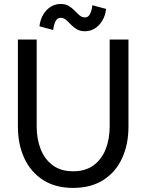

<svg xmlns="http://www.w3.org/2000/svg" viewBox="-20 -918 723 948"><path d="M161.1 -722.7H68.4V-293Q68.4 -205.1 100.1 -136.7Q131.8 -68.4 192.6 -29.3Q253.4 9.8 341.3 9.8Q429.2 9.8 490.2 -29.3Q551.3 -68.4 582.8 -136.7Q614.3 -205.1 614.3 -293V-722.7H521.5V-293Q521.5 -231.9 502 -181.9Q482.4 -131.8 442.4 -102.1Q402.3 -72.3 341.3 -72.3Q280.3 -72.3 240.2 -102.1Q200.2 -131.8 180.7 -181.9Q161.1 -231.9 161.1 -293ZM242.7 -770Q244.6 -792 253.2 -811Q261.7 -830.1 279.3 -830.1Q293.9 -830.1 305.7 -820.1Q317.4 -810.1 329.8 -796.9Q342.3 -783.7 358.9 -773.7Q375.5 -763.7 399.4 -763.7Q425.8 -763.7 448 -777.3Q470.2 -791 485.1 -815.9Q500 -840.8 503.9 -874L436 -892.1Q434.1 -870.1 425.5 -851.1Q417 -832 399.4 -832Q384.8 -832 373 -842Q361.3 -852.1 348.9 -865.2Q336.4 -878.4 320.1 -888.4Q303.7 -898.4 279.3 -898.4Q252.9 -898.4 230.7 -884.8Q208.5 -871.1 193.6 -846.2Q178.7 -821.3 174.8 -788.1Z"/></svg>

Font: Giphurs
Style: Regular
Weight: 400
Version: Version 2.010